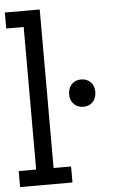

<svg xmlns="http://www.w3.org/2000/svg" viewBox="-54 -806 494 843"><g transform="rotate(-5 192.5 -384.5)"><path d="M0 -70.5H76.9V-698.7H0V-769.2H153.8V-70.5H230.8V0H0ZM250 -384.6Q250 -414.1 266 -430.8Q282.1 -447.4 307.7 -447.4Q333.3 -447.4 349.4 -430.8Q365.4 -414.1 365.4 -388.5Q365.4 -360.3 349.4 -343.6Q333.3 -326.9 307.7 -326.9Q282.1 -326.9 266 -343.6Q250 -360.3 250 -384.6Z"/></g></svg>

Font: Slabo 13px
Style: Regular
Weight: 400
Designer: John Hudson
Foundry: Tiro Typeworks Ltd.
Version: Version 1.02 Build 005a